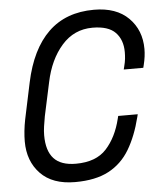

<svg xmlns="http://www.w3.org/2000/svg" viewBox="-52 -761 716 822"><g transform="rotate(-5 306.0 -350.0)"><path d="M238 14Q141 14 89.5 -39.5Q38 -93 38 -178Q38 -199 40.5 -223Q43 -247 48 -272L81 -428Q111 -569 186 -641.5Q261 -714 382 -714Q478 -714 530.5 -661.5Q583 -609 583 -528Q583 -496 574 -460L571 -448H487L490 -460Q495 -479 496.5 -493.5Q498 -508 498 -522Q498 -575 467.5 -606.5Q437 -638 369 -638Q290 -638 237 -578Q184 -518 164 -422L133 -278Q129 -256 126 -235.5Q123 -215 123 -197Q123 -130 153.5 -97Q184 -64 248 -64Q335 -64 379.5 -113Q424 -162 443 -240L446 -252H530L527 -240Q507 -160 473 -103Q439 -46 382.5 -16Q326 14 238 14Z"/></g></svg>

Font: Space Mono
Style: Italic
Weight: 400
Italic angle: -12°
Monospace: yes
Designer: Colophon Foundry + Benjamin Critton
Foundry: Colophon Foundry & Benjamin Critton
Version: Version 1.003; ttfautohint (v1.8.4.7-5d5b)